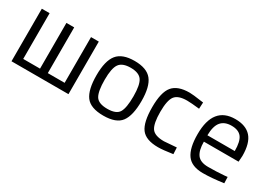

<svg xmlns="http://www.w3.org/2000/svg" viewBox="-13 -1041 2181 1582"><g transform="rotate(30 1077.5 -250.0)"><path d="M72 -500H146V-65H306V-500H380V-65H540V-500H614V0H72Z M736 -251Q736 -388 785 -449Q834 -510 950.5 -510Q1067 -510 1115.5 -449Q1164 -388 1164 -251Q1164 -114 1118 -52Q1072 10 950 10Q828 10 782 -52Q736 -114 736 -251ZM813 -253Q813 -143 839.5 -99Q866 -55 950.5 -55Q1035 -55 1061 -98.5Q1087 -142 1087 -252Q1087 -362 1058 -403.5Q1029 -445 950.5 -445Q872 -445 842.5 -403.5Q813 -362 813 -253Z M1473 -510Q1506 -510 1585 -498L1609 -495L1606 -434Q1526 -443 1488 -443Q1403 -443 1372.5 -402.5Q1342 -362 1342 -252.5Q1342 -143 1370.5 -100Q1399 -57 1489 -57L1607 -66L1610 -4Q1517 10 1471 10Q1354 10 1309.5 -50Q1265 -110 1265 -252.5Q1265 -395 1313 -452.5Q1361 -510 1473 -510Z M2062 -62 2091 -65 2093 -6Q1979 10 1898 10Q1790 10 1745 -52.5Q1700 -115 1700 -247Q1700 -510 1909 -510Q2010 -510 2060 -453.5Q2110 -397 2110 -276L2106 -219H1776Q1776 -136 1806 -96Q1836 -56 1910.5 -56Q1985 -56 2062 -62ZM2035 -279Q2035 -371 2005.5 -409Q1976 -447 1909.5 -447Q1843 -447 1809.5 -407Q1776 -367 1775 -279Z"/></g></svg>

Font: Titillium Web[RUS by Daymarius]
Style: Regular
Weight: 400
Designer: Cyrillization by Daymarius
Foundry: Cyrillization by Daymarius
Version: Version 1.002 September 11, 2018